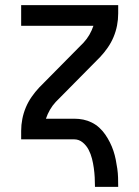

<svg xmlns="http://www.w3.org/2000/svg" viewBox="-20 -540 540 744"><path d="M348 184Q348 165 347 147Q346 129 343.5 111Q341 93 336.5 75Q332 57 323.5 40.5Q315 24 300.5 12Q286 0 268 0H62V-33Q62 -56 66.5 -79Q71 -102 80 -123.5Q89 -145 102.5 -164.5Q116 -184 132 -201L304 -375Q317 -389 326.5 -405.5Q336 -422 342 -440H62V-520H438V-488Q438 -464 433.5 -441Q429 -418 420 -396.5Q411 -375 397.5 -355.5Q384 -336 368 -319L196 -145Q183 -131 173.5 -114.5Q164 -98 158 -80H268Q286 -80 303 -76.5Q320 -73 336 -65Q352 -57 365 -45Q378 -33 388 -18.5Q398 -4 406 12Q414 28 419.5 44.5Q425 61 428.5 78.5Q432 96 434.5 113.5Q437 131 437.5 148.5Q438 166 438 184Z"/></svg>

Font: Iosevka Term Curly Medium
Style: Regular
Weight: 500
Designer: Belleve Invis
Foundry: Belleve Invis
Version: Version 32.3.0